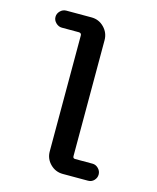

<svg xmlns="http://www.w3.org/2000/svg" viewBox="-110 -807 721 884"><g transform="rotate(15 250.0 -365.0)"><path d="M95.7 -649.4Q80.1 -649.4 67.4 -661.6Q54.7 -673.8 54.7 -689.9Q54.7 -706.1 66.9 -718.3Q79.1 -730.5 95.7 -730.5H215.8Q251 -730.5 275.9 -705.1Q300.8 -679.7 300.8 -644.5V-91.8Q300.8 -81.1 311.5 -81.1H394.5Q410.2 -81.1 422.4 -68.8Q434.6 -56.6 434.6 -40Q434.6 -24.4 423.3 -12.2Q412.1 0 394.5 0H274.4Q239.3 0 214.4 -24.9Q189.5 -49.8 189.5 -85V-637.7Q189.5 -648.4 177.7 -649.4Z"/></g></svg>

Font: Rounded-X Mgen+ 1mn medium
Style: Regular
Weight: 500
Designer: [Source Han Sans]
Ryoko NISHIZUKA  (kana & ideographs); Paul D. Hunt (Latin, Greek & Cyrillic); Wenlong ZHANG  (bopomofo
Version: Version 1.059.20150602